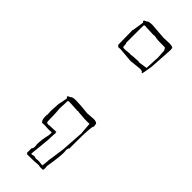

<svg xmlns="http://www.w3.org/2000/svg" viewBox="-197 -480 599 599"><g transform="rotate(45 102.5 -181.0)"><path d="M80 66 79 56Q79 36 85 11L86 1L85 -3L73 -2L54 -3Q43 -3 42 -2V-4Q36 -8 36 -25V-30Q36 -31 37 -32L36 -49L38 -81Q41 -91 44 -112H43Q40 -115 40 -116L41 -117Q41 -119 50 -122V-123Q54 -127 69.5 -127Q85 -127 122 -123L149 -125Q159 -125 164 -120L166 -108H165Q160 -100 160 -34V-5H158L156 3L157 15Q157 35 149 83Q150 84 150 92Q150 100 146 100Q142 100 141 99L139 100Q138 99 131 99V98Q110 100 87 100H78Q78 99 79 98H76V77Q80 73 80 66ZM42 -452Q42 -454 51 -457V-458Q55 -462 71 -462L123 -458L147 -459Q161 -459 165 -455L166 -447L161 -367Q156 -336 155 -334L154 -332Q153 -332 152 -333L151 -335Q148 -338 140 -338L102 -334L55 -338Q44 -338 43 -337V-339Q39 -342 39 -343L38 -408H39L45 -447H44Q41 -450 41 -451ZM99 -108Q97 -108 94 -107L58 -109L52 -108Q51 -107 51 -96L50 -73Q52 -54 52 -35.5Q52 -17 53.5 -14.5Q55 -12 64 -12V-13Q83 -14 94 -14L95 -15L94 -12L96 -9L95 -5Q95 18 91 53Q87 88 87.5 89Q88 90 90 90Q90 90 100 88L108 90L119 89V90L120 89L137 91H138L137 88H138Q140 74 140 67.5Q140 61 141 60L148 11L153 -63Q153 -64 154 -65H153L150 -105Q141 -105 138.5 -104.5Q136 -104 99 -107ZM119 -351 125 -350 152 -354Q153 -355 153 -365L154 -389L155 -400L153 -431Q150 -437 149 -438.5Q148 -440 145 -440Q136 -440 127.5 -440Q119 -440 110 -441L100 -443Q98 -443 95 -442L70 -443Q61 -443 59 -444L53 -443Q52 -442 52 -431V-365Q54 -363 54 -356Q54 -349 56 -348Q58 -347 65 -347L85 -349V-348Q97 -350 105 -350Z"/></g></svg>

Font: Londrina Sketch
Style: Regular
Weight: 400
Designer: Marcelo Magalhaes
Foundry: Marcelo Magalhaes
Version: Version 1.001 2011